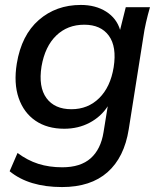

<svg xmlns="http://www.w3.org/2000/svg" viewBox="-20 -533 652 777"><path d="M231 224Q97 224 19 160L51 86Q91 116 135 130Q179 144 232 144Q306 144 347 107.5Q388 71 399 2L416 -103Q389 -61 343 -36.5Q297 -12 240 -12Q171 -12 123.5 -44.5Q76 -77 55.5 -136.5Q35 -196 48 -276Q67 -391 137 -452Q207 -513 307 -513Q367 -513 409.5 -486Q452 -459 466 -412L489 -504H587Q578 -473 571 -442.5Q564 -412 560 -383L501 -10Q483 104 415 164Q347 224 231 224ZM269 -91Q336 -91 381.5 -136Q427 -181 440 -261Q453 -344 420.5 -388.5Q388 -433 321 -433Q253 -433 207.5 -389Q162 -345 148 -264Q135 -181 168 -136Q201 -91 269 -91Z"/></svg>

Font: Winston Medium
Style: Italic
Weight: 500
Italic angle: -9°
Designer: Original fonts by Vernon Adams / Changes by Cristiano Sobral
Foundry: Original fonts by Vernon Adams / Changes by Cristiano Sobral
Version: Version 2.503;July 17, 2020;FontCreator 13.0.0.2655 64-bit